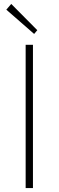

<svg xmlns="http://www.w3.org/2000/svg" viewBox="-20 -953 297 973"><path d="M153 -781 169 -800 37 -933 12 -904ZM110 0H147V-726H110Z"/></svg>

Font: SSpoqa Han Sans Neo Thin
Style: Regular
Weight: 100
Designer: [Spoqa Han Sans Neo] Dong-huui Kim  Younghwa Kang  Yujin Lee  [Noto Sans] Ryoko NISHIZUKA  (kana & ideographs); Paul D. 
Foundry: Spoqa (http://www.spoqa-han-sans.com)
Version: Version 1.000